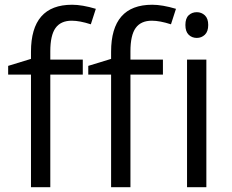

<svg xmlns="http://www.w3.org/2000/svg" viewBox="-20 -785 972 805"><path d="M663.1 -472.2H526.9V0H445.8V-472.2H350.1V-508.8L445.8 -538.1V-567.9Q445.8 -765.1 618.2 -765.1Q660.6 -765.1 717.8 -748L696.8 -683.1Q649.9 -698.2 616.7 -698.2Q570.8 -698.2 548.8 -667.7Q526.9 -637.2 526.9 -569.8V-535.2H663.1ZM327.1 -472.2H190.9V0H109.9V-472.2H14.2V-508.8L109.9 -538.1V-567.9Q109.9 -765.1 282.2 -765.1Q324.7 -765.1 381.8 -748L360.8 -683.1Q314 -698.2 280.8 -698.2Q234.9 -698.2 212.9 -667.7Q190.9 -637.2 190.9 -569.8V-535.2H327.1ZM845.2 0H764.2V-535.2H845.2ZM757.3 -680.2Q757.3 -708 771 -720.9Q784.7 -733.9 805.2 -733.9Q824.7 -733.9 838.9 -720.7Q853 -707.5 853 -680.2Q853 -652.8 838.9 -639.4Q824.7 -626 805.2 -626Q784.7 -626 771 -639.4Q757.3 -652.8 757.3 -680.2Z"/></svg>

Font: f02293617
Style: Regular
Weight: 400
Foundry: Ascender Corporation
Version: Version 1.10